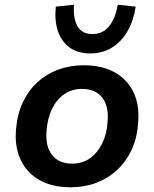

<svg xmlns="http://www.w3.org/2000/svg" viewBox="-20 -782 652 812"><path d="M279 10Q200 10 146 -21Q92 -52 66.5 -108Q41 -164 48 -237Q53 -299 76.5 -349Q100 -399 138 -434Q176 -469 226 -487.5Q276 -506 334 -506Q412 -506 466 -475.5Q520 -445 545.5 -390Q571 -335 564 -261Q560 -198 536.5 -148Q513 -98 474.5 -62.5Q436 -27 386.5 -8.5Q337 10 279 10ZM285 -90Q329 -90 361 -113Q393 -136 412.5 -176Q432 -216 435 -267Q441 -332 412.5 -369Q384 -406 327 -406Q284 -406 251.5 -383.5Q219 -361 200 -321.5Q181 -282 177 -230Q171 -165 199.5 -127.5Q228 -90 285 -90ZM361 -556Q309 -556 274.5 -581Q240 -606 225 -650.5Q210 -695 216 -754L293 -762Q289 -703 308 -670.5Q327 -638 371 -638Q414 -638 441 -670.5Q468 -703 478 -762L554 -754Q545 -695 519.5 -650.5Q494 -606 454 -581Q414 -556 361 -556Z"/></svg>

Font: Nunito Sans 9pt
Style: Bold Italic
Weight: 700
Italic angle: -9°
Version: Version 3.101;gftools[0.9.27]